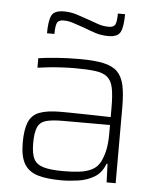

<svg xmlns="http://www.w3.org/2000/svg" viewBox="-53 -772 678 825"><g transform="rotate(5 286.5 -359.5)"><path d="M243 8Q181 8 141.5 -3.5Q102 -15 82.5 -46.5Q63 -78 63 -139Q63 -194 76 -226.5Q89 -259 122 -272Q155 -285 215 -285Q230 -285 267 -284.5Q304 -284 348.5 -283Q393 -282 430 -281V-323Q430 -376 423.5 -407Q417 -438 399 -453Q381 -468 347 -472.5Q313 -477 259 -477Q235 -477 205 -475.5Q175 -474 146 -471Q117 -468 98 -465V-506Q130 -511 176.5 -514.5Q223 -518 276 -518Q339 -518 378.5 -509.5Q418 -501 439 -480Q460 -459 468 -422Q476 -385 476 -328V0H437L434 -80H430Q415 -40 384 -21.5Q353 -3 315 2.5Q277 8 243 8ZM249 -32Q283 -32 314.5 -35.5Q346 -39 370 -51Q394 -63 407 -89Q420 -117 425 -145Q430 -173 430 -210V-247H227Q179 -247 153.5 -239.5Q128 -232 118 -209Q108 -186 108 -140Q108 -96 119.5 -73Q131 -50 161.5 -41Q192 -32 249 -32ZM126 -616Q126 -670 137.5 -693Q149 -716 191 -716Q219 -716 246 -707.5Q273 -699 301 -689Q322 -681 343 -674Q364 -667 388 -667Q410 -667 416 -680.5Q422 -694 422 -727H453Q453 -673 441.5 -650Q430 -627 389 -627Q359 -627 333 -635.5Q307 -644 279 -655Q257 -662 236 -669.5Q215 -677 192 -677Q170 -677 164 -663Q158 -649 158 -616Z"/></g></svg>

Font: Saira ExtraLight
Style: Regular
Weight: 200
Designer: Hector Gatti with collaboration of the Omnibus-Type team
Foundry: Omnibus-Type
Version: Version 1.100; ttfautohint (v1.8.3)